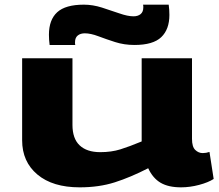

<svg xmlns="http://www.w3.org/2000/svg" viewBox="-20 -794 942 824"><path d="M322 10Q206 10 140.5 -45Q75 -100 75 -192V-544H291V-258Q291 -199 322 -170Q353 -141 410 -141Q458 -141 496.5 -153Q535 -165 588 -187V-544H804V-198Q804 -164 818 -150.5Q832 -137 850 -137Q865 -137 879 -142L897 -26Q874 -11 834.5 -0.5Q795 10 757 10Q703 10 669.5 -9.5Q636 -29 616 -72Q540 -33 472.5 -11.5Q405 10 322 10ZM193 -601Q190 -623 190 -645Q190 -709 225.5 -741.5Q261 -774 340 -774Q378 -774 417.5 -761.5Q457 -749 492.5 -736.5Q528 -724 553 -724Q572 -724 583.5 -733.5Q595 -743 595 -762Q595 -764 595 -767.5Q595 -771 594 -774H704Q707 -752 707 -730Q707 -668 672 -634.5Q637 -601 557 -601Q513 -601 474 -613.5Q435 -626 402 -638.5Q369 -651 344 -651Q325 -651 313.5 -641.5Q302 -632 302 -613Q302 -610 302 -607Q302 -604 303 -601Z"/></svg>

Font: Georama ExtraExtended
Style: Bold
Weight: 700
Width: 8
Designer: Jean-Baptiste Levee
Foundry: Production Type
Version: Version 1.000